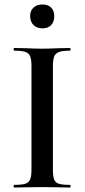

<svg xmlns="http://www.w3.org/2000/svg" viewBox="-20 -840 379 860"><path d="M293 -12Q296 -12 296 -6Q296 0 293 0Q261 0 242 -1L168 -2L96 -1Q77 0 44 0Q41 0 41 -6Q41 -12 44 -12Q78 -12 93.5 -17Q109 -22 115 -36.5Q121 -51 121 -81V-544Q121 -574 115 -588Q109 -602 93.5 -607.5Q78 -613 44 -613Q41 -613 41 -619Q41 -625 44 -625L96 -624Q140 -622 168 -622Q199 -622 243 -624L293 -625Q296 -625 296 -619Q296 -613 293 -613Q260 -613 244 -607Q228 -601 222.5 -586.5Q217 -572 217 -542V-81Q217 -50 222.5 -36Q228 -22 243.5 -17Q259 -12 293 -12ZM115 -768Q115 -792 130 -806Q145 -820 170 -820Q195 -820 209 -806Q223 -792 223 -768Q223 -742 209 -727.5Q195 -713 170 -713Q145 -713 130 -728Q115 -743 115 -768Z"/></svg>

Font: Cormorant SC SemiBold
Style: Regular
Weight: 600
Designer: Christian Thalmann (Catharsis Fonts)
Foundry: Catharsis Fonts
Version: Version 4.000